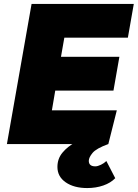

<svg xmlns="http://www.w3.org/2000/svg" viewBox="-20 -730 698 973"><path d="M243 -171H572L529 0H15L140 -710H658L628 -539H306L289 -442H585L555 -271H260ZM422 223Q355 223 313 194Q271 165 271 116Q271 74 297 43Q323 12 362.5 -9Q402 -30 443 -41L529 0Q468 22 449 45Q430 68 430 85Q430 113 463 113Q475 113 491.5 105Q508 97 519 86L564 173Q541 197 503.5 210Q466 223 422 223Z"/></svg>

Font: Livvic Black
Style: Italic
Weight: 900
Italic angle: -10°
Designer: Jacques Le Bailly, Baron von Fonthausen
Version: Version 1.001; ttfautohint (v1.8.2)